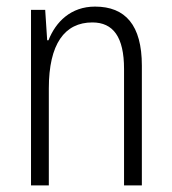

<svg xmlns="http://www.w3.org/2000/svg" viewBox="-20 -562 521 582"><path d="M268 -542C195 -542 149 -496 127 -440H123L117 -532H74V0H128V-294C128 -429 176 -494 260 -494C323 -494 356 -450 356 -353V0H410V-363C410 -486 360 -542 268 -542Z"/></svg>

Font: Noto Sans Thai Looped Condensed Light
Style: Regular
Weight: 300
Width: 3
Designer: Sasikarn Vongin, Ben Mitchell
Foundry: The Fontpad Ltd
Version: Version 1.001